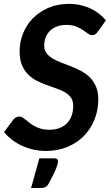

<svg xmlns="http://www.w3.org/2000/svg" viewBox="-22 -750 557 964"><path d="M470.5 -593Q463.5 -583 456.8 -578.2Q450 -573.5 440 -573.5Q430 -573.5 419.5 -581.5Q409 -589.5 394.5 -599.2Q380 -609 360 -617Q340 -625 312 -625Q285 -625 264 -617Q243 -609 228.8 -595Q214.5 -581 207.2 -562Q200 -543 200 -521Q200 -498 211.8 -482.8Q223.5 -467.5 242.5 -456Q261.5 -444.5 286 -435.5Q310.5 -426.5 335.8 -416.5Q361 -406.5 385.5 -393.5Q410 -380.5 429 -361.5Q448 -342.5 459.8 -315.8Q471.5 -289 471.5 -251Q471.5 -198 453 -151Q434.5 -104 400.5 -68.8Q366.5 -33.5 317.5 -12.8Q268.5 8 208 8Q176.5 8 146 1.2Q115.5 -5.5 88.5 -18Q61.5 -30.5 38.5 -48Q15.5 -65.5 -1.5 -87L44.5 -149Q50 -156 58.5 -160.5Q67 -165 75.5 -165Q83.5 -165 91.2 -160Q99 -155 108.2 -147.8Q117.5 -140.5 128.2 -131.8Q139 -123 152.8 -115.8Q166.5 -108.5 184.2 -103.5Q202 -98.5 224.5 -98.5Q281.5 -98.5 313.5 -130.5Q345.5 -162.5 345.5 -219Q345.5 -244 334 -260Q322.5 -276 303.5 -287Q284.5 -298 260.2 -306.2Q236 -314.5 211 -323.8Q186 -333 161.8 -345.2Q137.5 -357.5 118.5 -376.8Q99.5 -396 88 -424Q76.5 -452 76.5 -493Q76.5 -539.5 93.8 -582.5Q111 -625.5 143.2 -658.2Q175.5 -691 221.2 -710.8Q267 -730.5 324.5 -730.5Q354 -730.5 381.2 -724.5Q408.5 -718.5 432 -707.5Q455.5 -696.5 475.2 -681.2Q495 -666 509.5 -647.5ZM251 45Q262.5 45 265.8 50Q269 55 269 60Q269 65.5 267 74Q265 82.5 260 95.5Q255 108.5 245.8 127.2Q236.5 146 222.5 172Q214.5 186 204 190Q193.5 194 177.5 194H134L175.5 45Z"/></svg>

Font: Lato 2
Style: Bold Italic
Weight: 700
Italic angle: -7°
Designer: Lukasz Dziedzic with Adam Twardoch and Botio Nikoltchev
Foundry: tyPoland Lukasz Dziedzic
Version: Version 2.015; 2015-08-06; http://www.latofonts.com/